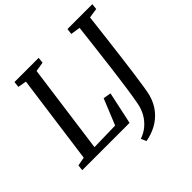

<svg xmlns="http://www.w3.org/2000/svg" viewBox="-227 -935 1294 1294"><g transform="rotate(-45 420.0 -288.0)"><path d="M1 0 5.5 -41 67.5 -52.5 154.5 -690.5 93.5 -701.5 98 -743H328.5L324 -701.5L256 -690.5L169 -51.5L370.5 -56L446 -241L501.5 -231.5L452 0ZM445.5 167.5 429.5 129.5Q469.5 116.5 501 90Q532.5 63.5 553 27.8Q573.5 -8 581.5 -49Q593 -109 604 -186.8Q615 -264.5 625.8 -350.5Q636.5 -436.5 646.8 -523.8Q657 -611 666.5 -691L598 -701.5L603 -743H840L835.5 -701.5L766 -691Q755 -596.5 744.5 -509Q734 -421.5 724.2 -344.8Q714.5 -268 706 -206Q697.5 -144 690.5 -100.8Q683.5 -57.5 678.5 -37.5Q661.5 24.5 626.2 67Q591 109.5 544.5 134Q498 158.5 445.5 167.5Z"/></g></svg>

Font: Merriweather 24pt SemiCondensed
Style: Italic
Weight: 400
Width: 4
Italic angle: -7.8°
Designer: Eben Sorkin
Foundry: Eben Sorkin
Version: Version 2.101